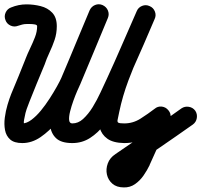

<svg xmlns="http://www.w3.org/2000/svg" viewBox="-40 -610 921 879"><path d="M-15 -518Q-22 -536 -14 -553Q-6 -570 11 -576Q28 -583 45.5 -586.5Q63 -590 81 -590Q114 -590 146 -582Q178 -574 199 -552Q220 -530 220 -490Q220 -457 210 -427.5Q200 -398 186.5 -369.5Q173 -341 163 -311Q163 -311 162 -310Q162 -309 162 -309Q145 -268 128 -227Q111 -186 95 -145Q95 -145 95 -145Q95 -145 95 -145Q88 -128 82 -110.5Q76 -93 73 -75Q70 -62 69 -52Q69 -50 69.5 -44.5Q70 -39 70 -39Q69 -41 64 -43Q59 -45 62 -45Q82 -45 104 -61.5Q126 -78 147 -103.5Q168 -129 187 -158.5Q206 -188 220.5 -214Q235 -240 242 -256Q242 -256 242 -255Q241 -254 241 -254Q274 -331 306 -408Q338 -485 370 -562Q378 -580 395 -587Q412 -594 429 -587Q447 -579 454 -562Q461 -545 454 -528Q421 -451 389 -374Q357 -297 325 -220Q325 -220 324 -219Q324 -218 324 -218Q308 -183 281.5 -138Q255 -93 220.5 -51.5Q186 -10 146 17.5Q106 45 62 45Q25 45 6.5 28.5Q-12 12 -17 -14.5Q-22 -41 -18 -71.5Q-14 -102 -5.5 -130.5Q3 -159 11 -179Q11 -179 11 -179Q11 -179 11 -179Q28 -220 45 -261Q62 -302 78 -343Q78 -343 78 -342Q77 -340 77 -341Q86 -364 98 -389Q110 -414 120 -439.5Q130 -465 130 -490Q130 -496 120 -498Q110 -500 98.5 -500Q87 -500 81 -500Q71 -500 61.5 -497.5Q52 -495 43 -492Q25 -485 8 -493Q-9 -501 -15 -518ZM429 -587Q447 -579 454 -562Q461 -545 454 -528Q422 -451 390 -374Q358 -297 326 -221Q326 -221 325 -220Q325 -219 325 -219Q322 -213 313.5 -193.5Q305 -174 296 -149Q287 -124 281 -100Q275 -76 276.5 -60.5Q278 -45 291 -45Q318 -45 340 -65Q365 -88 384.5 -120Q404 -152 420 -186.5Q436 -221 450 -251Q485 -327 518.5 -404.5Q552 -482 586 -559Q586 -559 586 -559Q586 -559 586 -559Q593 -576 610.5 -583Q628 -590 645 -582Q662 -575 669 -557.5Q676 -540 668 -523Q643 -464 617.5 -405.5Q592 -347 566 -289Q551 -256 532.5 -212Q514 -168 491 -123.5Q468 -79 438.5 -40.5Q409 -2 372.5 21.5Q336 45 291 45Q240 45 216.5 22.5Q193 0 189.5 -36.5Q186 -73 194.5 -114Q203 -155 217 -193Q231 -231 243 -257Q243 -257 243 -256Q242 -255 242 -255Q274 -332 306 -409Q338 -486 370 -562Q378 -580 395 -587Q412 -594 429 -587ZM586 -559Q593 -576 610.5 -583Q628 -590 645 -582Q662 -575 669 -557.5Q676 -540 668 -523Q639 -456 607 -385Q575 -314 548 -242Q521 -170 506 -98Q501 -73 498.5 -62Q496 -51 502.5 -48Q509 -45 530 -45Q530 -45 529 -45Q529 -45 529 -45Q569 -45 603.5 -67Q638 -89 668 -112Q668 -112 668 -112Q668 -112 668 -112Q682 -124 700.5 -122Q719 -120 731 -105Q743 -91 741 -72.5Q739 -54 724 -42Q681 -8 633.5 18.5Q586 45 529 45Q529 45 529 45Q528 45 528 45Q478 44 451.5 25Q425 6 416.5 -25Q408 -56 413 -94Q418 -132 430 -171.5Q442 -211 456.5 -247Q471 -283 481 -309Q506 -372 532.5 -434.5Q559 -497 586 -559Q586 -559 586 -559Q586 -559 586 -559ZM655 -95Q663 -112 680.5 -119Q698 -126 714 -118Q731 -110 738 -92.5Q745 -75 737 -59Q714 -8 691 43Q668 94 645 145Q645 145 645 146Q645 146 645 146Q634 169 617.5 193Q601 217 578 233Q555 249 526 248Q526 248 526 248Q527 248 527 248Q494 248 474.5 231Q455 214 449.5 189Q444 164 453.5 138Q463 112 489 95Q489 95 489 95Q489 95 489 95Q489 95 489 95Q565 43 640.5 -8.5Q716 -60 791 -114Q791 -114 791 -114Q791 -114 791 -114Q806 -124 824.5 -121Q843 -118 854 -103Q864 -88 861 -69.5Q858 -51 843 -40Q768 13 692 65Q616 117 539 169Q539 169 539 169Q539 169 539 169Q539 169 539 169Q531 175 534 173Q537 171 534 162Q533 159 530 158Q529 158 527 158Q527 158 528 158Q528 158 528 158Q532 158 539.5 147.5Q547 137 554 125Q561 113 563 108Q563 108 563 108Q563 109 563 109Q586 58 609 7Q632 -44 655 -95Q655 -95 655 -95Q655 -95 655 -95Z"/></svg>

Font: FRB American Cursive Black
Style: Bold Italic
Weight: 900
Italic angle: -25°
Version: Version 2.0;Modular Font Editor K font №1